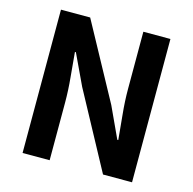

<svg xmlns="http://www.w3.org/2000/svg" viewBox="-108 -850 964 959"><g transform="rotate(15 374.5 -370.5)"><path d="M91 0V-741H242L457 -346L531 -186H536Q531 -244 524 -313Q517 -382 517 -445V-741H657V0H507L293 -396L218 -555H213Q218 -495 224.5 -428Q231 -361 231 -297V0Z"/></g></svg>

Font: Chiron Sans HK TT
Style: Bold
Weight: 700
Designer: Ryoko NISHIZUKA 西塚涼子 (kana, bopomofo & ideographs); Paul D. Hunt (Latin, Greek & Cyrillic); Sandoll Communications 산돌커뮤니
Foundry: Adobe
Version: Version 2.022;hotconv 1.0.109;makeotfexe 2.5.65596